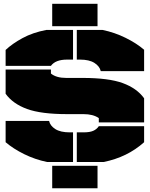

<svg xmlns="http://www.w3.org/2000/svg" viewBox="-20 -859 794 1018"><path d="M497.1 -720.2H256.8V-838.9H497.1ZM9.8 -105V-217.8H240.2Q246.1 -191.9 273.4 -174.6Q300.8 -157.2 350.1 -157.2H367.2V0H230Q166 -13.2 108.2 -41.7Q50.3 -70.3 9.8 -105ZM9.8 -361.8V-490.2H250V-469.2Q278.3 -445.8 331.1 -445.8H418Q555.7 -445.8 630.6 -418.5Q705.6 -391.1 744.1 -337.9V-210H503.9V-232.9Q473.6 -253.9 422.9 -253.9H335.9Q198.2 -253.9 123.3 -281.2Q48.3 -308.6 9.8 -361.8ZM9.8 -509.8V-594.2Q44.9 -627.4 99.4 -657Q153.8 -686.5 225.1 -700.2H367.2V-543H335.9Q273.9 -543 250 -509.8ZM256.8 139.2V20H497.1V139.2ZM387.2 0V-157.2H422.9Q455.6 -157.2 474.1 -165.3Q492.7 -173.3 503.9 -189.9H744.1V-105Q654.8 -24.9 528.8 0ZM387.2 -543V-700.2H523.9Q587.9 -687 645.8 -658.4Q703.6 -629.9 744.1 -595.2V-481.9H514.2Q508.3 -507.8 480.7 -525.4Q453.1 -543 403.8 -543Z"/></svg>

Font: Nastup Basic
Style: Regular
Weight: 400
Designer: Maksym Kobuzan
Foundry: Zakznak
Version: Version 1.020;FEAKit 1.0